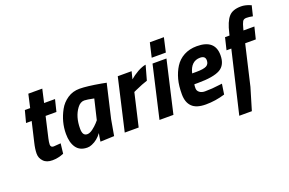

<svg xmlns="http://www.w3.org/2000/svg" viewBox="-112 -1117 2606 1734"><g transform="rotate(-20 1191.5 -250.5)"><path d="M238 -130C238 -145 241 -163 246 -186C246 -186 292 -386 292 -386C292 -386 396 -386 396 -386C396 -386 424 -500 424 -500C424 -500 319 -500 319 -500C319 -500 348 -628 348 -628C348 -628 214 -628 214 -628C214 -628 185 -500 185 -500C185 -500 134 -500 134 -500C134 -500 104 -386 104 -386C104 -386 158 -386 158 -386C158 -386 114 -198 114 -198C114 -198 114 -198 114 -198C104 -157 99 -122 99 -93C99 -64 109 -39 129 -19C148 2 177 12 215 12C252 12 289 4 324 -11C324 -11 335 -107 335 -107C335 -107 267 -102 267 -102C267 -102 267 -102 267 -102C248 -102 238 -111 238 -130C238 -130 238 -130 238 -130Z M550 12C565 12 580 9 595 2C595 2 595 2 595 2C632 -13 664 -39 691 -76C691 -76 691 -76 691 -76C688 -65 684 -39 678 2C678 2 811 -3 811 -3C811 -3 838 -156 838 -156C838 -156 913 -479 913 -479C913 -479 867 -488 867 -488C867 -488 867 -488 867 -488C777 -504 709 -512 663 -512C663 -512 663 -512 663 -512C620 -512 581 -501 547 -478C513 -455 486 -426 467 -391C467 -391 467 -391 467 -391C428 -320 409 -247 409 -170C409 -170 409 -170 409 -170C409 -115 420 -71 443 -38C466 -5 501 12 550 12C550 12 550 12 550 12ZM667 -398C684 -398 715 -393 759 -384C759 -384 713 -191 713 -191C713 -191 693 -168 693 -168C693 -168 693 -168 693 -168C680 -153 663 -139 644 -124C624 -109 606 -102 591 -102C575 -102 563 -108 556 -119C549 -130 545 -147 545 -170C545 -170 545 -170 545 -170C545 -247 563 -310 600 -359C600 -359 600 -359 600 -359C619 -385 642 -398 667 -398C667 -398 667 -398 667 -398Z M1046 0C1046 0 1119 -315 1119 -315C1119 -315 1143 -326 1143 -326C1143 -326 1143 -326 1143 -326C1189 -347 1228 -362 1260 -372C1260 -372 1299 -512 1299 -512C1299 -512 1299 -512 1299 -512C1277 -509 1250 -499 1219 -482C1188 -464 1162 -446 1142 -428C1142 -428 1160 -500 1160 -500C1160 -500 1027 -500 1027 -500C1027 -500 912 0 912 0C912 0 1046 0 1046 0Z M1380 0C1380 0 1495 -500 1495 -500C1495 -500 1361 -500 1361 -500C1361 -500 1246 0 1246 0C1246 0 1380 0 1380 0ZM1508 -552C1508 -552 1539 -689 1539 -689C1539 -689 1404 -689 1404 -689C1404 -689 1372 -552 1372 -552C1372 -552 1508 -552 1508 -552Z M1649 -158C1649 -175 1650 -187 1652 -195C1652 -195 1687 -195 1687 -195C1687 -195 1687 -195 1687 -195C1786 -195 1857 -207 1900 -231C1943 -255 1964 -299 1964 -362C1964 -362 1964 -362 1964 -362C1964 -461 1906 -511 1789 -511C1789 -511 1789 -511 1789 -511C1742 -511 1701 -501 1665 -482C1628 -462 1600 -435 1579 -402C1558 -369 1542 -331 1531 -290C1520 -249 1515 -202 1515 -149C1515 -96 1529 -56 1557 -29C1584 -2 1628 12 1689 12C1750 12 1811 3 1873 -16C1873 -16 1888 -115 1888 -115C1888 -115 1862 -112 1862 -112C1862 -112 1862 -112 1862 -112C1814 -105 1767 -102 1721 -102C1721 -102 1721 -102 1721 -102C1700 -102 1683 -107 1670 -117C1656 -127 1649 -141 1649 -158ZM1667 -294C1667 -294 1667 -294 1667 -294C1684 -367 1723 -403 1782 -403C1782 -403 1782 -403 1782 -403C1815 -403 1832 -389 1832 -360C1832 -360 1832 -360 1832 -360C1832 -336 1823 -319 1805 -309C1786 -299 1754 -294 1708 -294C1708 -294 1667 -294 1667 -294Z M2288 -712C2234 -712 2194 -698 2169 -669C2143 -640 2122 -590 2106 -520C2106 -520 2101 -500 2101 -500C2101 -500 2058 -500 2058 -500C2058 -500 2030 -384 2030 -384C2030 -384 2076 -384 2076 -384C2076 -384 1936 211 1936 211C1936 211 2057 211 2057 211C2057 211 2120 0 2120 0C2120 0 2210 -386 2210 -386C2210 -386 2312 -386 2312 -386C2312 -386 2340 -500 2340 -500C2340 -500 2235 -500 2235 -500C2235 -500 2240 -519 2240 -519C2240 -519 2240 -519 2240 -519C2247 -546 2254 -566 2261 -579C2268 -592 2280 -598 2298 -598C2315 -598 2336 -596 2359 -591C2359 -591 2383 -689 2383 -689C2383 -689 2370 -694 2370 -694C2370 -694 2370 -694 2370 -694C2341 -706 2314 -712 2288 -712C2288 -712 2288 -712 2288 -712Z"/></g></svg>

Font: My Font
Style: Bold Italic
Weight: 500
Version: Version 0.001